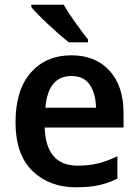

<svg xmlns="http://www.w3.org/2000/svg" viewBox="-20 -786 589 816"><path d="M283 -551Q176 -551 111 -477.5Q46 -404 46 -266Q46 -129 118 -59.5Q190 10 302 10Q360 10 400.5 1Q441 -8 479 -27V-122Q438 -102 398.5 -92Q359 -82 310 -82Q175 -82 170 -244H505V-306Q505 -420 445.5 -485.5Q386 -551 283 -551ZM284 -463Q337 -463 362 -425Q387 -387 388 -328H173Q184 -463 284 -463ZM251 -766H113V-756Q136 -728 187 -680.5Q238 -633 273 -606H354V-618Q332 -646 301 -689Q270 -732 251 -766Z"/></svg>

Font: Noto Sans Display Medium
Style: Regular
Weight: 500
Designer: Monotype Design Team
Foundry: Monotype Imaging Inc.
Version: Version 1.900